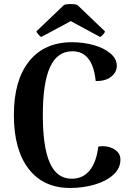

<svg xmlns="http://www.w3.org/2000/svg" viewBox="-20 -921 656 955"><path d="M49 -349Q49 -522 125 -616.5Q201 -711 338 -711Q394 -711 445 -697Q496 -683 528.5 -656Q561 -629 561 -593Q561 -562 533 -539.5Q505 -517 456 -518Q441 -666 340 -666Q265 -666 229 -587.5Q193 -509 193 -349Q193 -189 228 -110.5Q263 -32 337 -32Q391 -32 425 -72Q459 -112 469 -192Q483 -194 490 -194Q526 -194 552.5 -176Q579 -158 579 -127Q579 -83 543 -51Q507 -19 449.5 -2.5Q392 14 329 14Q196 14 122.5 -81Q49 -176 49 -349ZM502 -765Q502 -760 493.5 -750Q485 -740 478 -737L332 -816L185 -737Q179 -740 170.5 -750Q162 -760 161 -765L298 -896Q308 -901 331 -901Q355 -901 365 -896Z"/></svg>

Font: Arima Madurai Black
Style: Regular
Weight: 900
Designer: Joana Correia and Natanael Gama
Foundry: NDISCOVER
Version: Version 1.019